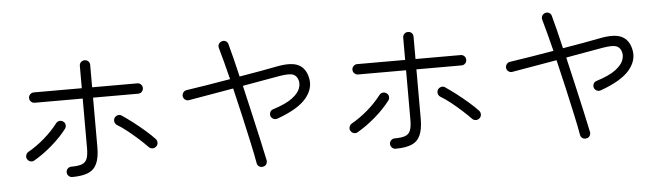

<svg xmlns="http://www.w3.org/2000/svg" viewBox="-49 -963 4097 1183"><g transform="rotate(-5 2000.0 -372.0)"><path d="M359 -14Q346 -14 336.5 -23.5Q327 -33 327 -46Q327 -60 336.5 -69Q346 -78 359 -78Q401 -78 424 -86.5Q447 -95 456 -118Q465 -141 465 -184V-490H168Q155 -490 145.5 -499.5Q136 -509 136 -522Q136 -535 145.5 -544.5Q155 -554 168 -554H465V-692Q465 -706 474.5 -715Q484 -724 497 -724Q511 -724 520 -715Q529 -706 529 -692V-554H808Q822 -554 831 -544.5Q840 -535 840 -522Q840 -509 831 -499.5Q822 -490 808 -490H529V-184Q529 -119 511.5 -81.5Q494 -44 456.5 -29Q419 -14 359 -14ZM135 -136Q124 -129 111 -132.5Q98 -136 91 -148Q84 -159 88 -172Q92 -185 103 -192Q156 -222 204.5 -264Q253 -306 288 -352Q296 -363 309 -365Q322 -367 333 -359Q344 -352 346 -338.5Q348 -325 340 -314Q303 -265 247 -216.5Q191 -168 135 -136ZM889 -155Q879 -146 865.5 -147Q852 -148 843 -158Q821 -181 789 -210Q757 -239 723 -266Q689 -293 660 -310Q649 -318 646.5 -331Q644 -344 651 -355Q659 -366 672 -369Q685 -372 696 -364Q726 -344 763 -315.5Q800 -287 834.5 -257Q869 -227 892 -202Q901 -192 900.5 -178Q900 -164 889 -155Z M1535 25Q1522 28 1511 20.5Q1500 13 1498 0Q1489 -52 1472 -129.5Q1455 -207 1435 -296Q1415 -385 1394 -471Q1317 -458 1243.5 -445Q1170 -432 1116 -423Q1103 -421 1092.5 -429Q1082 -437 1080 -450Q1079 -463 1086.5 -473.5Q1094 -484 1107 -486Q1162 -494 1233.5 -505.5Q1305 -517 1380 -530Q1365 -589 1352 -639.5Q1339 -690 1328 -727Q1324 -740 1330.5 -751.5Q1337 -763 1350 -767Q1363 -771 1374.5 -764.5Q1386 -758 1389 -745Q1411 -665 1440 -541Q1507 -552 1568 -563Q1629 -574 1675 -583Q1764 -600 1808 -578Q1852 -556 1865 -498Q1881 -431 1830.5 -370Q1780 -309 1649 -262Q1636 -258 1624.5 -263.5Q1613 -269 1608 -281Q1604 -294 1609.5 -306Q1615 -318 1628 -322Q1710 -348 1748.5 -377.5Q1787 -407 1797 -435Q1807 -463 1801 -484Q1794 -513 1771 -523Q1748 -533 1687 -523Q1646 -516 1584.5 -505Q1523 -494 1455 -482Q1475 -397 1495 -309Q1515 -221 1532.5 -143.5Q1550 -66 1561 -12Q1563 1 1556 12Q1549 23 1535 25Z M2359 -14Q2346 -14 2336.5 -23.5Q2327 -33 2327 -46Q2327 -60 2336.5 -69Q2346 -78 2359 -78Q2401 -78 2424 -86.5Q2447 -95 2456 -118Q2465 -141 2465 -184V-490H2168Q2155 -490 2145.5 -499.5Q2136 -509 2136 -522Q2136 -535 2145.5 -544.5Q2155 -554 2168 -554H2465V-692Q2465 -706 2474.5 -715Q2484 -724 2497 -724Q2511 -724 2520 -715Q2529 -706 2529 -692V-554H2808Q2822 -554 2831 -544.5Q2840 -535 2840 -522Q2840 -509 2831 -499.5Q2822 -490 2808 -490H2529V-184Q2529 -119 2511.5 -81.5Q2494 -44 2456.5 -29Q2419 -14 2359 -14ZM2135 -136Q2124 -129 2111 -132.5Q2098 -136 2091 -148Q2084 -159 2088 -172Q2092 -185 2103 -192Q2156 -222 2204.5 -264Q2253 -306 2288 -352Q2296 -363 2309 -365Q2322 -367 2333 -359Q2344 -352 2346 -338.5Q2348 -325 2340 -314Q2303 -265 2247 -216.5Q2191 -168 2135 -136ZM2889 -155Q2879 -146 2865.5 -147Q2852 -148 2843 -158Q2821 -181 2789 -210Q2757 -239 2723 -266Q2689 -293 2660 -310Q2649 -318 2646.5 -331Q2644 -344 2651 -355Q2659 -366 2672 -369Q2685 -372 2696 -364Q2726 -344 2763 -315.5Q2800 -287 2834.5 -257Q2869 -227 2892 -202Q2901 -192 2900.5 -178Q2900 -164 2889 -155Z M3535 25Q3522 28 3511 20.5Q3500 13 3498 0Q3489 -52 3472 -129.5Q3455 -207 3435 -296Q3415 -385 3394 -471Q3317 -458 3243.5 -445Q3170 -432 3116 -423Q3103 -421 3092.5 -429Q3082 -437 3080 -450Q3079 -463 3086.5 -473.5Q3094 -484 3107 -486Q3162 -494 3233.5 -505.5Q3305 -517 3380 -530Q3365 -589 3352 -639.5Q3339 -690 3328 -727Q3324 -740 3330.5 -751.5Q3337 -763 3350 -767Q3363 -771 3374.5 -764.5Q3386 -758 3389 -745Q3411 -665 3440 -541Q3507 -552 3568 -563Q3629 -574 3675 -583Q3764 -600 3808 -578Q3852 -556 3865 -498Q3881 -431 3830.5 -370Q3780 -309 3649 -262Q3636 -258 3624.5 -263.5Q3613 -269 3608 -281Q3604 -294 3609.5 -306Q3615 -318 3628 -322Q3710 -348 3748.5 -377.5Q3787 -407 3797 -435Q3807 -463 3801 -484Q3794 -513 3771 -523Q3748 -533 3687 -523Q3646 -516 3584.5 -505Q3523 -494 3455 -482Q3475 -397 3495 -309Q3515 -221 3532.5 -143.5Q3550 -66 3561 -12Q3563 1 3556 12Q3549 23 3535 25Z"/></g></svg>

Font: Zen Maru Gothic
Style: Regular
Weight: 400
Designer: Yoshimichi Ohira
Foundry: Positype
Version: Version 1.002